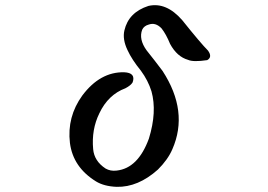

<svg xmlns="http://www.w3.org/2000/svg" viewBox="-20 -684 1040 744"><path d="M555 -661Q624 -677 686 -606Q758 -516 786 -488Q804 -463 783 -451Q729 -443 709 -452Q666 -464 639 -514Q624 -551 606 -574Q583 -598 557 -589Q538 -584 531 -569Q517 -532 548 -489Q580 -449 610 -409Q712 -252 648 -106Q631 -66 592 -27Q515 42 432 40Q383 38 352 19Q263 -36 251 -130Q239 -231 299 -314Q368 -406 461 -404Q507 -402 494 -365Q487 -353 466 -342Q399 -317 365 -245Q334 -182 341 -106Q345 -60 389 -31Q408 -20 432 -23Q515 -32 557 -147Q589 -251 567 -330Q554 -372 526 -410Q491 -453 474 -490Q454 -532 462 -566Q478 -636 555 -661Z"/></svg>

Font: cwTeXKai
Style: Medium
Weight: 500
Version: Version 1.17